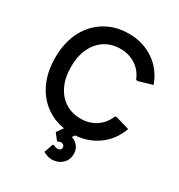

<svg xmlns="http://www.w3.org/2000/svg" viewBox="-214 -855 1131 1216"><g transform="rotate(30 351.5 -247.5)"><path d="M374.3 14.7Q276 14.7 201.2 -31Q126.3 -76.7 84.8 -158.8Q43.3 -241 43.3 -350Q43.3 -460 84.8 -541.7Q126.3 -623.3 201.2 -669Q276 -714.7 374.3 -714.7Q477.3 -714.7 556.3 -660.8Q635.3 -607 669.7 -511.3L568.7 -481.7L557.7 -483.7Q534.7 -541.7 486 -573.3Q437.3 -605 375.3 -605Q310.3 -605 261.7 -573.7Q213 -542.3 186 -485Q159 -427.7 159 -350Q159 -272.3 186 -215Q213 -157.7 261.7 -126.3Q310.3 -95 375.3 -95Q437.3 -95 486 -126.8Q534.7 -158.7 557.7 -216.3L568.7 -218.3L669.7 -188.7Q635.3 -93 556.3 -39.2Q477.3 14.7 374.3 14.7ZM347 220.3Q333.7 220.3 317.3 216.2Q301 212 282.3 201.3L305.7 136L314.7 134Q322 138.7 329.8 141Q337.7 143.3 343.3 143.3Q356 143.3 363.2 136.5Q370.3 129.7 370.3 120.3Q370.3 111.7 363.5 104.2Q356.7 96.7 343.7 96.7Q328 96.7 320 105.3L282 57.3L331.3 -13H419.7L352.7 77.3L337 31.3Q342 30.3 347 29.8Q352 29.3 358.3 29.3Q397.3 29.3 424 55.3Q450.7 81.3 450.7 119Q450.7 165.7 419.8 193Q389 220.3 347 220.3Z"/></g></svg>

Font: Fustat
Style: Regular
Weight: 400
Designer: Mohamed Gaber, Khaled Hosny, Laura Garcia Mut
Foundry: Kief Type Foundry, Alif Type Foundry, Hard Type Foundry
Version: Version 1.007